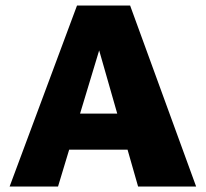

<svg xmlns="http://www.w3.org/2000/svg" viewBox="-20 -678 748 698"><path d="M482 0 323 -556H359L191 0H15L260 -658H453L693 0ZM129 -134 180 -265H485L550 -134Z"/></svg>

Font: Ysabeau Office Black
Style: Regular
Weight: 900
Designer: Christian Thalmann (Catharsis Fonts)
Version: Version 2.001;gftools[0.9.30]; featfreeze: tnum,lnum,ss02